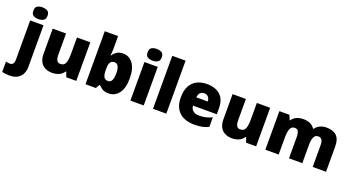

<svg xmlns="http://www.w3.org/2000/svg" viewBox="-111 -1562 4744 2587"><g transform="rotate(20 2261.0 -268.0)"><path d="M61 -691Q61 -742 90.5 -759Q120 -776 162 -776Q203 -776 233.5 -759Q264 -742 264 -691Q264 -642 233.5 -624.5Q203 -607 162 -607Q120 -607 90.5 -624.5Q61 -642 61 -691ZM52 240Q29 240 -1 236.5Q-31 233 -51 228V79Q-35 83 -21.5 85.5Q-8 88 8 88Q31 88 48.5 71.5Q66 55 66 5V-553H257V45Q257 95 237.5 139.5Q218 184 173 212Q128 240 52 240Z M928 -553V0H784L760 -69H749Q723 -27 678 -8.5Q633 10 582 10Q528 10 484 -11Q440 -32 414.5 -77Q389 -122 389 -193V-553H580V-251Q580 -197 595.5 -169Q611 -141 646 -141Q700 -141 718.5 -185Q737 -229 737 -311V-553Z M1251 -588Q1251 -559 1249 -532Q1247 -505 1244 -482H1251Q1272 -516 1307 -539.5Q1342 -563 1398 -563Q1484 -563 1539 -490Q1594 -417 1594 -278Q1594 -136 1538 -63Q1482 10 1392 10Q1334 10 1303 -10.5Q1272 -31 1251 -54H1239L1209 0H1060V-760H1251ZM1328 -413Q1288 -413 1269.5 -385Q1251 -357 1251 -298V-271Q1251 -207 1268.5 -175.5Q1286 -144 1330 -144Q1400 -144 1400 -280Q1400 -413 1328 -413Z M1800 -776Q1841 -776 1871.5 -759Q1902 -742 1902 -691Q1902 -642 1871.5 -624.5Q1841 -607 1800 -607Q1758 -607 1728.5 -624.5Q1699 -642 1699 -691Q1699 -742 1728.5 -759Q1758 -776 1800 -776ZM1895 -553V0H1704V-553Z M2219 0H2028V-760H2219Z M2600 -563Q2721 -563 2791 -500Q2861 -437 2861 -310V-225H2520Q2522 -182 2552.5 -154Q2583 -126 2641 -126Q2693 -126 2736 -136Q2779 -146 2825 -168V-31Q2785 -10 2737.5 0Q2690 10 2618 10Q2534 10 2468.5 -19.5Q2403 -49 2365 -112Q2327 -175 2327 -273Q2327 -373 2361.5 -437Q2396 -501 2457.5 -532Q2519 -563 2600 -563ZM2607 -433Q2573 -433 2550.5 -412Q2528 -391 2524 -345H2688Q2687 -382 2666.5 -407.5Q2646 -433 2607 -433Z M3507 -553V0H3363L3339 -69H3328Q3302 -27 3257 -8.5Q3212 10 3161 10Q3107 10 3063 -11Q3019 -32 2993.5 -77Q2968 -122 2968 -193V-553H3159V-251Q3159 -197 3174.5 -169Q3190 -141 3225 -141Q3279 -141 3297.5 -185Q3316 -229 3316 -311V-553Z M4314 -563Q4409 -563 4459 -515Q4509 -467 4509 -360V0H4318V-301Q4318 -364 4301 -388.5Q4284 -413 4251 -413Q4205 -413 4187 -372.5Q4169 -332 4169 -258V0H3978V-301Q3978 -361 3962 -387Q3946 -413 3914 -413Q3865 -413 3847.5 -369Q3830 -325 3830 -242V0H3639V-553H3783L3811 -485H3816Q3838 -519 3879.5 -541Q3921 -563 3982 -563Q4043 -563 4082.5 -542.5Q4122 -522 4147 -486H4153Q4179 -523 4220.5 -543Q4262 -563 4314 -563Z"/></g></svg>

Font: Noto Sans Cherokee Black
Style: Regular
Weight: 900
Designer: Monotype Design Team
Foundry: Monotype Imaging Inc.
Version: Version 2.001; ttfautohint (v1.8.4.7-5d5b)